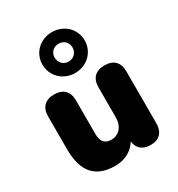

<svg xmlns="http://www.w3.org/2000/svg" viewBox="-191 -929 984 1063"><g transform="rotate(-30 300.5 -397.5)"><path d="M300 -545C376 -545 435 -602 435 -676C435 -750 376 -806 300 -806C224 -806 165 -750 165 -676C165 -602 224 -545 300 -545ZM300 -618C268 -618 243 -642 243 -676C243 -709 268 -732 300 -732C332 -732 357 -709 357 -676C357 -642 332 -618 300 -618ZM236 11C297 11 345 -15 376 -63C382 -16 412 9 463 9C519 9 549 -23 549 -81V-412C549 -470 517 -501 460 -501C403 -501 371 -470 371 -412V-220C371 -163 337 -125 289 -125C247 -125 227 -149 227 -197V-412C227 -470 195 -501 138 -501C81 -501 49 -470 49 -412V-202C49 -59 109 11 236 11Z"/></g></svg>

Font: Nunito Black
Style: Regular
Weight: 900
Designer: Vernon Adams
Foundry: Vernon Adams
Version: Version 3.602